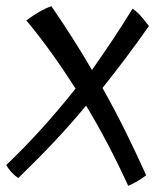

<svg xmlns="http://www.w3.org/2000/svg" viewBox="-22 -573 525 620"><path d="M450 -7Q437 3 421 12.5Q405 22 392 27Q359 -45 325 -109.5Q291 -174 256 -232Q209 -175 156.5 -119Q104 -63 37 2Q25 -6 15 -17Q5 -28 -2 -40Q56 -95 112.5 -157.5Q169 -220 222 -287Q183 -348 143.5 -403Q104 -458 63 -507Q83 -522 103.5 -534Q124 -546 144 -553Q183 -496 215 -445.5Q247 -395 275 -347Q306 -391 338.5 -439.5Q371 -488 406 -545Q416 -538 425 -529.5Q434 -521 459 -489Q419 -432 382 -383Q345 -334 309 -289Q350 -216 384 -147Q418 -78 450 -7Z"/></svg>

Font: Atma
Style: Regular
Weight: 400
Designer: Gregori Vincens, Jeremie Hornus, Riccardo Olocco, Yoann Minet.
Foundry: black foundry
Version: Version 1.102;PS 1.100;hotconv 1.0.86;makeotf.lib2.5.63406